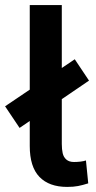

<svg xmlns="http://www.w3.org/2000/svg" viewBox="-47 -725 379 755"><path d="M217 10Q146 10 108 -29.5Q70 -69 70 -151V-705H196V-159Q196 -138 199.5 -122.5Q203 -107 214 -97.5Q225 -88 244 -88Q257 -88 269.5 -89.5Q282 -91 291 -94L300 -4Q278 3 260 6.5Q242 10 217 10ZM30 -222 -27 -307 247 -492 303 -408Z"/></svg>

Font: Nunito Sans 7pt Condensed
Style: Bold
Weight: 700
Width: 3
Designer: Vernon Adams
Foundry: Vernon Adams
Version: Version 3.101;gftools[0.9.27]